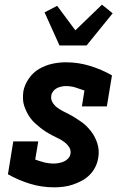

<svg xmlns="http://www.w3.org/2000/svg" viewBox="-20 -795 540 823"><path d="M212 8Q158 8 108 -7.5Q58 -23 14 -48L37 -189H144L131 -111Q150 -104 169.5 -99Q189 -94 211 -94Q221 -94 232 -96Q243 -98 253.5 -102.5Q264 -107 272 -115.5Q280 -124 282 -135Q285 -151 276.5 -164Q268 -177 256 -186Q244 -195 230.5 -201.5Q217 -208 203.5 -215Q190 -222 177.5 -230Q165 -238 153.5 -247Q142 -256 131 -266Q120 -276 111 -288Q102 -300 95.5 -313Q89 -326 84 -340.5Q79 -355 78.5 -370.5Q78 -386 80 -403Q85 -431 103 -457.5Q121 -484 147.5 -499.5Q174 -515 203.5 -521.5Q233 -528 262 -528Q316 -528 366 -512.5Q416 -497 460 -472L438 -339H331L342 -407Q323 -414 303.5 -420Q284 -426 263 -426Q253 -426 243.5 -424Q234 -422 224.5 -417.5Q215 -413 208 -404Q201 -395 200 -386Q197 -370 205 -356.5Q213 -343 225 -334Q237 -325 250 -318.5Q263 -312 276.5 -305Q290 -298 302.5 -290Q315 -282 327.5 -273.5Q340 -265 350.5 -254.5Q361 -244 370 -232.5Q379 -221 386 -207.5Q393 -194 397.5 -179.5Q402 -165 403 -149.5Q404 -134 401 -118Q398 -98 388.5 -79Q379 -60 364 -45Q349 -30 330 -20Q311 -10 291.5 -3.5Q272 3 252 5.5Q232 8 212 8ZM235 -600 171 -742 225 -770 303 -665 417 -775 463 -738 351 -600Z"/></svg>

Font: Iosevka Curly Slab Extrabold
Style: Italic
Weight: 800
Italic angle: -9°
Monospace: yes
Designer: Belleve Invis
Foundry: Belleve Invis
Version: Version 22.1.2; ttfautohint (v1.8.4)